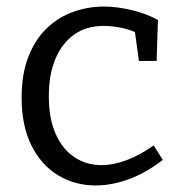

<svg xmlns="http://www.w3.org/2000/svg" viewBox="-20 -557 553 586"><path d="M272 9Q208 9 156.5 -22.5Q105 -54 75.5 -114Q46 -174 46 -258Q46 -331 66.5 -383.5Q87 -436 122 -470Q157 -504 202.5 -520.5Q248 -537 297 -537Q337 -537 382.5 -526Q428 -515 462 -496L458 -371H404L391 -465L399 -456Q374 -468 346 -473Q318 -478 296 -478Q244 -478 206.5 -451.5Q169 -425 149 -377Q129 -329 129 -263Q129 -195 150 -148Q171 -101 207.5 -77Q244 -53 290 -53Q326 -53 366 -68Q406 -83 449 -113L477 -69Q425 -29 373 -10Q321 9 272 9Z"/></svg>

Font: Pack4
Style: Regular
Weight: 400
Version: Version 2.002